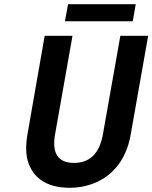

<svg xmlns="http://www.w3.org/2000/svg" viewBox="-20 -881 723 911"><path d="M331 -108C255 -108 226 -154 241 -242L324 -711H192L110 -242C103 -201 102 -164 108 -133C127 -43 195 10 310 10C345 10 379 5 411 -6C504 -37 578 -114 600 -242L683 -711H551L468 -242C452 -154 407 -108 331 -108ZM610 -780 624 -861H303L288 -780Z"/></svg>

Font: Asimov
Style: NarIt
Weight: 500
Designer: Google
Version: Version 2.000980; 2014